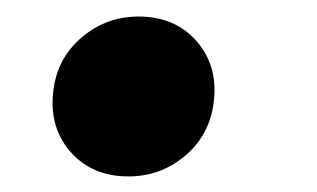

<svg xmlns="http://www.w3.org/2000/svg" viewBox="-20 -207 393 238"><path d="M139.2 11.7Q92.8 11.7 65.9 -20.5Q39.1 -52.7 46.9 -100.1Q53.2 -137.7 83 -162.1Q112.8 -186.5 151.9 -186.5Q198.2 -186.5 225.1 -154.3Q252 -122.1 244.1 -74.7Q237.8 -37.1 208 -12.7Q178.2 11.7 139.2 11.7Z"/></svg>

Font: Inter Tight Black
Style: Italic
Weight: 900
Italic angle: -9.39999°
Designer: Rasmus Andersson
Foundry: rsms
Version: Version 3.004; ttfautohint (v1.8.4.7-5d5b)